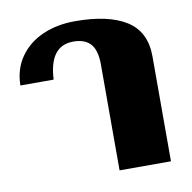

<svg xmlns="http://www.w3.org/2000/svg" viewBox="-68 -631 699 699"><g transform="rotate(-10 281.5 -281.5)"><path d="M319 -391Q319 -444 298 -467.5Q277 -491 234 -491Q146 -491 140 -367H17Q18 -428 49.5 -472.5Q81 -517 134 -540Q187 -563 253 -563Q377 -563 443 -521Q509 -479 509 -388V0H319Z"/></g></svg>

Font: Taviraj ExtraBold
Style: Regular
Weight: 800
Designer: Katatrad Team
Foundry: CadsonDemak
Version: Version 1.001